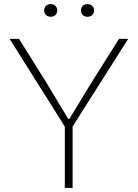

<svg xmlns="http://www.w3.org/2000/svg" viewBox="-20 -919 674 939"><path d="M297 -300 27 -729H73L208 -513L314 -337H319L426 -513L562 -729H607L335 -300V0H297ZM376 -868Q376 -882 385 -890.5Q394 -899 408 -899Q422 -899 431 -890.5Q440 -882 440 -868Q440 -854 431 -845.5Q422 -837 408 -837Q394 -837 385 -845.5Q376 -854 376 -868ZM196 -868Q196 -882 205 -890.5Q214 -899 228 -899Q242 -899 251 -890.5Q260 -882 260 -868Q260 -854 251 -845.5Q242 -837 228 -837Q214 -837 205 -845.5Q196 -854 196 -868Z"/></svg>

Font: Mona Sans VF XLt
Style: Regular
Weight: 200
Designer: Deni Anggara
Foundry: GitHub
Version: Version 2.000;Glyphs 3.2.3 (3260)